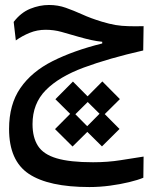

<svg xmlns="http://www.w3.org/2000/svg" viewBox="-20 -443 626 775"><path d="M340.8 312Q176.3 312 96.4 258.8Q16.6 205.6 16.6 77.6Q16.6 -21.5 62.3 -87.6Q107.9 -153.8 192.4 -196.3Q276.9 -238.8 392.6 -267.6V-274.4Q371.1 -276.4 347.9 -281.5Q324.7 -286.6 297.4 -294.4Q258.8 -305.7 228.3 -314.2Q197.8 -322.8 164.1 -322.8Q129.9 -322.8 99.9 -310.5Q69.8 -298.3 43.9 -279.8L35.2 -354.5Q64 -392.1 101.8 -407.5Q139.6 -422.9 177.7 -422.9Q213.9 -422.9 245.6 -411.6Q277.3 -400.4 312 -384.8Q346.2 -369.1 391.1 -355.5Q421.9 -346.2 446.8 -342Q471.7 -337.9 498 -337.4Q511.2 -336.9 526.9 -336.9Q542 -336.9 559.6 -337.4L558.1 -239.3Q418.5 -207.5 318.4 -170.4Q218.3 -133.3 164.8 -79.1Q111.3 -24.9 111.3 58.1Q111.3 111.8 133.3 146Q155.3 180.2 208.7 196Q262.2 211.9 355.5 211.9Q415 211.9 466.8 203.6Q518.6 195.3 559.6 189L558.6 274.4Q536.6 283.7 501.2 292.2Q465.8 300.8 424.1 306.4Q382.3 312 340.8 312ZM272.9 148.4 202.1 78.1 263.2 16.6 203.6 -42.5 274.4 -113.8 333.5 -54.2 393.1 -114.3 463.9 -43 402.8 17.6 462.4 77.6 391.6 147.9 332.5 89.4ZM332 66.4 381.8 16.1 334 -31.2 284.2 18.1Z"/></svg>

Font: CaskaydiaCove NFP
Style: Regular
Weight: 400
Designer: Aaron Bell
Foundry: Saja Typeworks
Version: Version 2111.001; VTT 6.35;Nerd Fonts 3.1.1